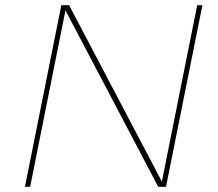

<svg xmlns="http://www.w3.org/2000/svg" viewBox="-20 -719 839 739"><path d="M739 -699H759L619 0H589L232 -679L96 0H76L216 -699H246L603 -20Z"/></svg>

Font: Gontserrat Thin
Style: Italic
Weight: 250
Italic angle: -11.3°
Designer: Julieta Ulanovsky
Foundry: Julieta Ulanovsky
Version: Version 6.001